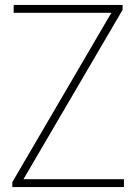

<svg xmlns="http://www.w3.org/2000/svg" viewBox="-20 -760 554 780"><path d="M30 0V-20L440 -721L447.5 -708H35.5V-740H478V-720L68 -19.5L60.5 -32H483.5V0Z"/></svg>

Font: Encode Sans SC SemiCondensed Thin
Style: Regular
Weight: 250
Width: 4
Designer: Multiple Designers
Foundry: Impallari Type
Version: Version 3.002